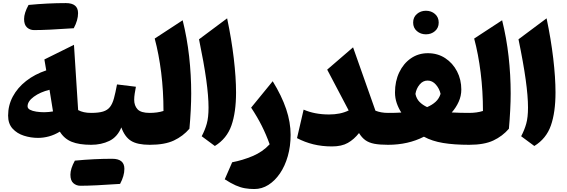

<svg xmlns="http://www.w3.org/2000/svg" viewBox="-20 -951 3725 1261"><path d="M283.7 -488.8 271.5 -560.5 465.8 -656.7 493.2 -228Q526.9 -209.5 578.1 -209.5H578.6V0H578.1Q499.5 0 450.7 -19.8Q401.9 -39.6 373 -86.4Q337.4 -64.9 301.5 -55.2Q265.6 -45.4 229.5 -45.4Q182.1 -45.4 137 -59.8Q91.8 -74.2 62.5 -106.4Q33.2 -138.7 33.2 -191.9Q33.2 -259.3 64.2 -317.1Q95.2 -375 151.6 -419.2Q208 -463.4 283.7 -488.8ZM305.2 -361.3Q243.7 -346.2 202.4 -315.9Q161.1 -285.6 161.1 -252.9Q161.1 -238.8 177 -230.2Q192.9 -221.7 218.3 -217.8Q243.7 -213.9 271 -213.9Q286.6 -213.9 301.3 -215.6Q315.9 -217.3 328.1 -219.2Q323.2 -251 317.4 -286.1Q311.5 -321.3 305.2 -361.3ZM464.4 -765.6Q289.6 -753.4 203.6 -753.4Q177.2 -753.4 157.7 -770.5Q138.2 -787.6 138.2 -826.4Q138.2 -865.2 167.5 -918.5Q294.4 -930.7 412.6 -930.7Q492.7 -930.7 492.7 -864.7Q492.7 -818.4 464.4 -765.6Z M768.6 256.8Q593.8 269 507.8 269Q481.4 269 461.9 252Q442.4 234.9 442.4 196Q442.4 157.2 471.7 104Q598.6 91.8 716.8 91.8Q796.9 91.8 796.9 157.7Q796.9 204.1 768.6 256.8ZM578.6 0Q567.9 0 562.3 -8.3Q556.6 -16.6 556.6 -39.6V-170.4Q556.6 -193.4 562.3 -201.4Q567.9 -209.5 578.6 -209.5Q627.9 -209.5 657 -218.5Q686 -227.5 702.4 -248.5Q718.8 -269.5 728.5 -305.7Q738.3 -341.8 748.5 -396.5L872.6 -381.3Q868.2 -357.9 864.7 -336.2Q861.3 -314.5 861.3 -295.9Q861.3 -257.3 883.3 -233.4Q905.3 -209.5 962.9 -209.5H963.4V0H962.9Q882.3 0 840.8 -25.9Q799.3 -51.8 776.9 -114.3Q751 -51.3 698.2 -25.6Q645.5 0 578.6 0Z M1179.7 -817.9Q1208.5 -702.1 1222.2 -580.3Q1235.8 -458.5 1235.8 -336.9Q1235.8 -287.6 1232.7 -225.8Q1229.5 -164.1 1224.1 -105.5Q1182.1 -56.6 1122.1 -28.3Q1062 0 963.4 0Q952.6 0 947 -8.3Q941.4 -16.6 941.4 -39.6V-170.4Q941.4 -193.4 947 -201.4Q952.6 -209.5 963.4 -209.5Q987.3 -209.5 1010.5 -212.6Q1033.7 -215.8 1053.7 -222.2Q1053.7 -353 1038.6 -474.4Q1023.4 -595.7 996.1 -697.8Z M1471.7 -830.6Q1500.5 -693.8 1515.4 -567.6Q1530.3 -441.4 1530.3 -343.8Q1530.3 -213.4 1500 -127Q1469.7 -40.5 1391.1 7.8L1304.7 -56.2Q1326.2 -96.7 1337.9 -138.2Q1349.6 -179.7 1349.6 -244.6Q1349.6 -318.8 1334.5 -428Q1319.3 -537.1 1287.1 -692.9Z M1888.7 -65.4Q1888.7 9.8 1870.1 74.7Q1851.6 139.6 1818.6 188Q1785.6 236.3 1742.7 263.4Q1699.7 290.5 1650.4 290.5Q1617.7 290.5 1588.4 285.4Q1559.1 280.3 1527.6 266.4Q1496.1 252.4 1456.1 226.6L1504.9 114.7Q1571.8 102.1 1638.2 74.5Q1704.6 46.9 1751 -3.4Q1728.5 -66.4 1699.2 -124.8Q1669.9 -183.1 1629.4 -244.1L1771 -417.5Q1830.1 -321.8 1859.4 -234.9Q1888.7 -147.9 1888.7 -65.4Z M2270 -225.6 2128.9 -493.7 2298.8 -640.1 2445.8 -224.1Q2482.4 -209.5 2528.3 -209.5H2528.8V0H2528.3Q2473.6 0 2438.2 -6.8Q2402.8 -13.7 2379.4 -30.5Q2356 -47.4 2337.9 -77.1Q2305.2 -35.6 2264.6 -12.5Q2224.1 10.7 2160.2 10.7Q2094.7 10.7 2038.1 -3.2Q1981.4 -17.1 1930.7 -43.9L1974.1 -231Q2046.9 -199.2 2141.1 -199.2Q2178.2 -199.2 2210 -205.6Q2241.7 -211.9 2270 -225.6Z M2790 -601.6Q2854.5 -601.6 2904.1 -569.1Q2953.6 -536.6 2981.7 -482.4Q3009.8 -428.2 3009.8 -362.8Q3009.8 -320.8 2992.4 -282.5Q2975.1 -244.1 2946.8 -212.4Q2970.7 -210.9 3002.7 -210.2Q3034.7 -209.5 3061 -209.5H3061.5V0H3061Q2962.4 0 2890.1 -12Q2817.9 -23.9 2764.2 -53.2Q2660.2 0 2528.8 0Q2518.1 0 2512.5 -8.3Q2506.8 -16.6 2506.8 -39.6V-170.4Q2506.8 -193.4 2512.5 -201.4Q2518.1 -209.5 2528.8 -209.5Q2551.3 -209.5 2575.4 -210Q2599.6 -210.4 2615.7 -211.9Q2597.7 -239.3 2585.9 -272.9Q2574.2 -306.6 2574.2 -343.8Q2574.2 -417.5 2602.1 -475.8Q2629.9 -534.2 2678.7 -567.9Q2727.5 -601.6 2790 -601.6ZM2788.1 -421.9Q2757.3 -421.9 2735.6 -395.3Q2713.9 -368.7 2708.5 -334Q2715.3 -301.8 2735.6 -281.5Q2755.9 -261.2 2785.2 -247.6Q2818.4 -261.7 2841.1 -282.5Q2863.8 -303.2 2873.5 -334.5Q2866.2 -368.2 2843 -395Q2819.8 -421.9 2788.1 -421.9ZM2693.4 -802.7Q2693.4 -837.9 2718 -859.1Q2742.7 -880.4 2777.3 -880.4Q2812.5 -880.4 2836.9 -859.1Q2861.3 -837.9 2861.3 -802.7Q2861.3 -768.1 2836.9 -746.8Q2812.5 -725.6 2777.3 -725.6Q2742.7 -725.6 2718 -746.8Q2693.4 -768.1 2693.4 -802.7Z M3277.8 -817.9Q3306.6 -702.1 3320.3 -580.3Q3334 -458.5 3334 -336.9Q3334 -287.6 3330.8 -225.8Q3327.6 -164.1 3322.3 -105.5Q3280.3 -56.6 3220.2 -28.3Q3160.2 0 3061.5 0Q3050.8 0 3045.2 -8.3Q3039.6 -16.6 3039.6 -39.6V-170.4Q3039.6 -193.4 3045.2 -201.4Q3050.8 -209.5 3061.5 -209.5Q3085.4 -209.5 3108.6 -212.6Q3131.8 -215.8 3151.9 -222.2Q3151.9 -353 3136.7 -474.4Q3121.6 -595.7 3094.2 -697.8Z M3569.8 -830.6Q3598.6 -693.8 3613.5 -567.6Q3628.4 -441.4 3628.4 -343.8Q3628.4 -213.4 3598.1 -127Q3567.9 -40.5 3489.3 7.8L3402.8 -56.2Q3424.3 -96.7 3436 -138.2Q3447.8 -179.7 3447.8 -244.6Q3447.8 -318.8 3432.6 -428Q3417.5 -537.1 3385.3 -692.9Z"/></svg>

Font: Pinar DS4-ExtraBold
Style: Regular
Weight: 800
Designer: Amin Abedi
Version: Version 2.000